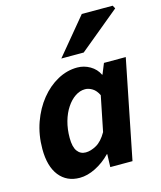

<svg xmlns="http://www.w3.org/2000/svg" viewBox="-114 -836 780 931"><g transform="rotate(-15 276.0 -370.5)"><path d="M171.1 12Q106 12 68.5 -35.3Q31.1 -82.7 31.1 -169.8Q31.1 -240.8 53.1 -302.4Q75.1 -363.9 112.4 -410Q149.6 -456 197.1 -482Q244.6 -508 296.2 -508Q330 -508 359.9 -490.7Q389.8 -473.3 404.2 -443H406.2L427.7 -496H537.2L438.1 0H326.6L328.8 -64.6H326.4Q292.9 -29.8 251.3 -8.9Q209.7 12 171.1 12ZM230.8 -99.5Q256 -99.5 284.5 -115.4Q313 -131.2 336.8 -173L372.3 -348.8Q360.2 -374.1 341.9 -385.3Q323.5 -396.5 305.6 -396.5Q279.6 -396.5 255.9 -380.5Q232.1 -364.6 213.3 -336.3Q194.4 -308 183.6 -269.9Q172.9 -231.8 172.9 -187.6Q172.9 -142 188.5 -120.8Q204 -99.5 230.8 -99.5ZM233.5 -570 385.3 -753H540.3L548.9 -737.4L345.9 -570Z"/></g></svg>

Font: Source Sans 3 VF
Style: Italic
Weight: 200
Italic angle: -11°
Designer: Paul D. Hunt
Foundry: Adobe Systems Incorporated
Version: Version 3.042;hotconv 1.0.118;makeotfexe 2.5.65603